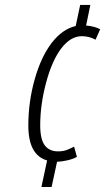

<svg xmlns="http://www.w3.org/2000/svg" viewBox="-20 -744 424 774"><path d="M147 9.8 169.9 -97.2Q94.2 -118.7 94.2 -237.8Q94.2 -333.5 119.9 -424.3Q145.5 -515.1 188.2 -570.8Q231 -626.5 285.2 -639.2L303.2 -724.1H344.2L327.1 -641.1Q361.3 -638.2 383.8 -626L365.2 -584Q339.4 -598.1 310.1 -598.1Q264.6 -598.1 227.3 -549.3Q189.9 -500.5 166 -411.4Q142.1 -322.3 142.1 -238.8Q142.1 -182.6 160.4 -158.2Q178.7 -133.8 213.9 -133.8Q235.8 -133.8 251.7 -140.4Q267.6 -147 278.8 -152.8L290 -111.8Q277.3 -104 254.9 -98.4Q232.4 -92.8 210 -91.8L188 9.8Z"/></svg>

Font: TypoPRO Open Sans Condensed
Style: Italic
Weight: 300
Width: 3
Italic angle: -12°
Foundry: Ascender Corporation
Version: Version 1.10